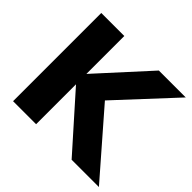

<svg xmlns="http://www.w3.org/2000/svg" viewBox="-168 -895 1085 1085"><g transform="rotate(45 375.0 -352.5)"><path d="M750 0H532L248 -319V0H64V-705H248V-402L524 -705H739L428 -370Z"/></g></svg>

Font: wassup Sans
Style: Black
Weight: 900
Version: Version 2.001